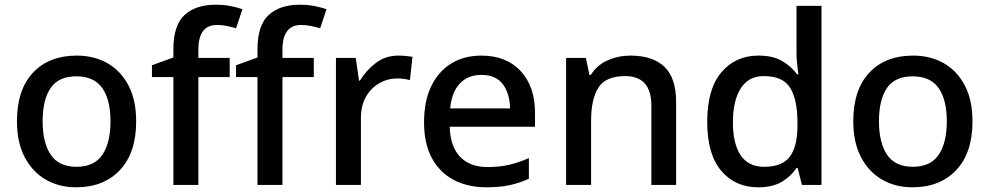

<svg xmlns="http://www.w3.org/2000/svg" viewBox="-20 -785 4199 815"><path d="M558 -270Q558 -136 489 -63Q420 10 303 10Q230 10 173.5 -23Q117 -56 84.5 -118.5Q52 -181 52 -270Q52 -404 120 -476.5Q188 -549 306 -549Q380 -549 436.5 -516.5Q493 -484 525.5 -422Q558 -360 558 -270ZM161 -270Q161 -179 195.5 -128Q230 -77 305 -77Q380 -77 414.5 -128Q449 -179 449 -270Q449 -362 414 -411.5Q379 -461 304 -461Q229 -461 195 -411.5Q161 -362 161 -270Z M955 -458H822V0H716V-458H625V-508L716 -541V-575Q716 -678 763.5 -721.5Q811 -765 896 -765Q931 -765 960 -759Q989 -753 1009 -746L982 -665Q965 -670 944.5 -674.5Q924 -679 901 -679Q822 -679 822 -574V-539H955Z M1312 -458H1179V0H1073V-458H982V-508L1073 -541V-575Q1073 -678 1120.5 -721.5Q1168 -765 1253 -765Q1288 -765 1317 -759Q1346 -753 1366 -746L1339 -665Q1322 -670 1301.5 -674.5Q1281 -679 1258 -679Q1179 -679 1179 -574V-539H1312Z M1672 -549Q1686 -549 1702.5 -547.5Q1719 -546 1731 -544L1720 -445Q1694 -452 1666 -452Q1626 -452 1590.5 -432Q1555 -412 1533.5 -374.5Q1512 -337 1512 -284V0H1406V-539H1490L1504 -443H1508Q1534 -486 1575 -517.5Q1616 -549 1672 -549Z M2023 -549Q2129 -549 2190 -483.5Q2251 -418 2251 -305V-247H1889Q1891 -164 1932.5 -120Q1974 -76 2049 -76Q2101 -76 2141.5 -85.5Q2182 -95 2225 -114V-26Q2184 -8 2143 1Q2102 10 2045 10Q1966 10 1906.5 -21Q1847 -52 1813.5 -113.5Q1780 -175 1780 -265Q1780 -356 1810.5 -419Q1841 -482 1895.5 -515.5Q1950 -549 2023 -549ZM2023 -467Q1966 -467 1931.5 -430Q1897 -393 1891 -325H2145Q2144 -388 2114.5 -427.5Q2085 -467 2023 -467Z M2656 -549Q2750 -549 2800 -502Q2850 -455 2850 -351V0H2745V-336Q2745 -462 2634 -462Q2551 -462 2520 -413Q2489 -364 2489 -272V0H2383V-539H2467L2482 -467H2488Q2514 -509 2559.5 -529Q2605 -549 2656 -549Z M3198 10Q3101 10 3041.5 -60Q2982 -130 2982 -268Q2982 -407 3042 -478Q3102 -549 3200 -549Q3261 -549 3300 -526Q3339 -503 3363 -470H3369Q3367 -483 3364 -510Q3361 -537 3361 -558V-760H3467V0H3384L3366 -72H3361Q3338 -37 3299 -13.5Q3260 10 3198 10ZM3223 -77Q3301 -77 3333 -120.5Q3365 -164 3365 -251V-267Q3365 -361 3334.5 -411.5Q3304 -462 3222 -462Q3157 -462 3124 -409.5Q3091 -357 3091 -266Q3091 -175 3124 -126Q3157 -77 3223 -77Z M4108 -270Q4108 -136 4039 -63Q3970 10 3853 10Q3780 10 3723.5 -23Q3667 -56 3634.5 -118.5Q3602 -181 3602 -270Q3602 -404 3670 -476.5Q3738 -549 3856 -549Q3930 -549 3986.5 -516.5Q4043 -484 4075.5 -422Q4108 -360 4108 -270ZM3711 -270Q3711 -179 3745.5 -128Q3780 -77 3855 -77Q3930 -77 3964.5 -128Q3999 -179 3999 -270Q3999 -362 3964 -411.5Q3929 -461 3854 -461Q3779 -461 3745 -411.5Q3711 -362 3711 -270Z"/></svg>

Font: Noto Sans Gurmukhi Medium
Style: Regular
Weight: 500
Designer: Jelle Bosma - Monotype Design Team
Foundry: Monotype Imaging Inc.
Version: Version 2.004; ttfautohint (v1.8.4.7-5d5b)